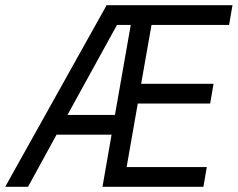

<svg xmlns="http://www.w3.org/2000/svg" viewBox="-62 -720 916 740"><path d="M-42 0H46L156 -201H368L333 0H722L735 -76H426L469 -321H748L761 -397H482L522 -624H821L834 -700H349ZM198 -277 389 -624H442L381 -277Z"/></svg>

Font: Fixel Display 20240404
Style: Italic
Weight: 400
Italic angle: -10°
Designer: AlfaBravo + MacPaw
Foundry: Kyrylo Tkachov, Marchela Mozhyna, Serhii Makarenko, Maria Weinstein, Zakhar Kryvoshyya
Version: Version 1.211;Glyphs 3.2 (3225)